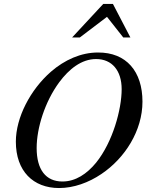

<svg xmlns="http://www.w3.org/2000/svg" viewBox="-20 -931 762 969"><path d="M638 -742 550 -911H501L344 -742H383L520 -846L602 -742ZM594 -481C594 -379 549 -214 465 -110C419 -54 362 -15 295 -15C211 -15 165 -75 165 -184C165 -284 206 -417 279 -516C328 -582 391 -633 465 -633C545 -633 594 -575 594 -481ZM699 -418C699 -570 618 -667 474 -666C389 -666 306 -629 237 -569C133 -478 60 -338 60 -216C60 -67 148 18 278 18C352 18 427 -9 492 -53C611 -133 699 -272 699 -418Z"/></svg>

Font: XITS
Style: Italic
Weight: 400
Italic angle: -16.33°
Designer: MicroPress Inc., with final additions and corrections provided by Coen Hoffman, Elsevier (retired)
Version: Version 1.302